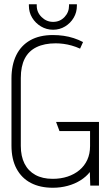

<svg xmlns="http://www.w3.org/2000/svg" viewBox="-20 -874 518 904"><path d="M342 -854H305V-847Q305 -816 283.5 -793.5Q262 -771 230 -771Q199 -771 176 -793.5Q153 -816 153 -847V-854H116V-847Q116 -816 131.5 -790.5Q147 -765 173 -749.5Q199 -734 230 -734Q261 -734 286.5 -749.5Q312 -765 327 -790.5Q342 -816 342 -847ZM357 -645 371 -676Q350 -687 327 -694.5Q304 -702 279.5 -705.5Q255 -709 229 -709Q166 -709 122.5 -684.5Q79 -660 56.5 -614Q34 -568 34 -504V-189Q34 -124 58 -79.5Q82 -35 125.5 -12.5Q169 10 229 10Q265 10 298.5 1Q332 -8 359 -25Q386 -42 403 -64L405 0H446V-300H244L260 -257H404V-186Q404 -150 391 -121.5Q378 -93 354 -73Q330 -53 298 -42.5Q266 -32 228 -32Q180 -32 146.5 -50.5Q113 -69 95.5 -103.5Q78 -138 78 -187V-507Q78 -562 96.5 -598Q115 -634 152 -652Q189 -670 242 -670Q260 -670 279 -667.5Q298 -665 317.5 -659.5Q337 -654 357 -645Z"/></svg>

Font: Advent Pro Light
Style: Regular
Weight: 300
Version: Version 3.000